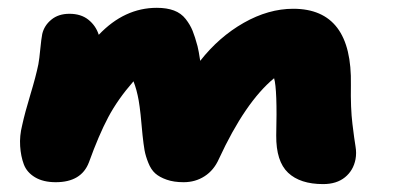

<svg xmlns="http://www.w3.org/2000/svg" viewBox="-20 -468 1017 486"><path d="M121.1 -6.8Q89.4 -6.8 68.6 -19.3Q47.9 -31.7 40.3 -52Q32.7 -72.3 31 -98.1Q29.3 -124 36.1 -150.9Q43 -182.6 56.9 -228.5Q70.8 -274.4 77.1 -305.2Q79.6 -318.4 82 -344Q84.5 -369.6 86.9 -381.8Q91.8 -403.3 109.9 -418.2Q127.9 -433.1 155.8 -433.1Q185.1 -433.1 203.9 -418Q222.7 -402.8 230 -379.9Q294.9 -448.2 377 -448.2Q402.3 -448.2 420.4 -441.4Q438.5 -434.6 450 -419.9Q461.4 -405.3 467.5 -390.1Q473.6 -375 480 -351.1Q482.9 -339.8 486.8 -314Q534.2 -374.5 596.9 -410.2Q659.7 -445.8 722.2 -445.8Q872.1 -445.8 868.2 -252.9Q867.2 -194.3 872.1 -154.3Q877 -114.3 879.9 -97.4Q882.8 -80.6 879.9 -64.9Q874.5 -36.6 853.3 -19.3Q832 -2 797.9 -2Q739.7 -2 709.2 -30.8Q678.7 -59.6 679.2 -125Q682.1 -241.7 673.8 -270Q600.6 -209.5 534.2 -65.9Q521.5 -37.1 498 -22Q474.6 -6.8 444.8 -6.8Q419.9 -6.8 401.9 -13.2Q383.8 -19.5 373 -29.1Q362.3 -38.6 355.5 -55.7Q348.6 -72.8 345.9 -87.6Q343.3 -102.5 340.8 -126Q335.9 -185.5 331.1 -213.4Q326.2 -241.2 317.9 -262.2Q277.8 -216.3 253.9 -171.1Q230 -126 205.1 -57.1Q186 -6.8 121.1 -6.8Z"/></svg>

Font: Shantell Sans Irregular Bouncy
Style: Italic
Weight: 800
Italic angle: -11.31°
Designer: Stephen Nixon, Anya Danilova, Shantell Martin
Foundry: Arrow Type
Version: Version 1.006;[9816181b4]